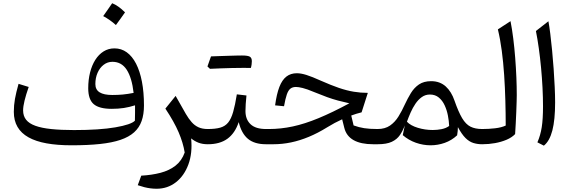

<svg xmlns="http://www.w3.org/2000/svg" viewBox="-20 -882 3510 1174"><path d="M804.9 -144Q781.8 -120.1 685.4 -103.4Q589 -86.7 432.6 -86.7Q352.2 -86.7 293.4 -92.9Q234.6 -99 196.4 -112.8Q158.2 -126.5 139.8 -149.6Q121.3 -172.8 121.3 -207.1Q121.3 -230.5 130.1 -266.8Q138.9 -303.1 155.5 -350.3L93.4 -369.4Q78.3 -315.4 71.4 -277.1Q64.5 -238.7 64.5 -198.2Q64.5 -144.8 87.1 -106Q109.6 -67.2 154.3 -42.3Q199 -17.3 264.7 -5.5Q330.4 6.4 417.2 6.4Q516.8 6.4 591.1 -1.5Q665.3 -9.4 716.8 -26.9Q768.3 -44.4 800 -72.9Q831.6 -101.3 845.9 -142Q860.3 -182.7 860.3 -237.1Q860.3 -318 847.9 -382.4Q835.5 -446.9 812 -492.6Q788.4 -538.2 755.1 -562.2Q721.8 -586.2 679.9 -586.2Q643 -586.2 613.4 -567.7Q583.8 -549.2 562.7 -516Q541.7 -482.7 530.6 -438.4Q519.5 -394.1 519.5 -342.4Q519.5 -273.8 553.1 -245.1Q586.8 -216.5 663.1 -216.5Q703.5 -216.5 737.3 -221.7Q771.1 -227 805.7 -238Q805.8 -218.3 805.7 -192.5Q805.7 -166.7 804.9 -144ZM797 -314Q760.8 -306.9 730.8 -304Q700.8 -301.2 666.6 -301.2Q615.2 -301.2 589.2 -317.4Q563.1 -333.6 563.1 -368.1Q563.1 -405.8 576.5 -436.6Q589.9 -467.4 613.6 -485.7Q637.4 -504.1 667.2 -504.1Q723.6 -504.1 755.1 -455Q786.6 -405.8 797 -314ZM665.9 -862.3Q652 -842 638.6 -822.7Q625.2 -803.4 611 -783.6Q631.9 -772.4 651.7 -758.5Q671.4 -744.7 688.7 -728.8Q703.4 -748.5 717.2 -767.9Q731 -787.4 744.5 -806.5Q723.3 -827.6 703.8 -841.3Q684.3 -855.1 665.9 -862.3Z M1053.9 -295.6 991.2 -217.9Q1044.7 -137.4 1072.2 -73.2Q1099.7 -9 1109.3 50.5Q1091.4 100.9 1053.3 130.8Q1015.1 160.6 961.6 174.6Q908.1 188.5 843.7 192.1L822.3 250.4Q842.8 257.5 862.1 262.4Q881.5 267.3 900.4 269.7Q919.4 272.1 937.3 272.1Q1004.6 272.1 1055.4 232.6Q1106.2 193.1 1131.9 123.6Q1157.6 54 1148.7 -35.8Q1169.2 -18.9 1193.7 -9.4Q1218.2 0 1250.1 0H1250.6V-93.1H1250.1Q1216.8 -93.1 1193.4 -103.9Q1169.9 -114.7 1151.8 -135.3Q1133.6 -155.8 1116.5 -185.2Z M1463.1 -466.9Q1478.6 -466.9 1488.5 -466.8Q1498.4 -466.8 1504.4 -466.8Q1510.3 -466.8 1514 -466.7Q1517.1 -477.1 1518.5 -488.3Q1519.9 -499.5 1519.9 -507.9Q1519.9 -528.1 1507.6 -535.4Q1495.3 -542.7 1459.7 -542.7Q1424.3 -532.1 1388.9 -520.9Q1353.5 -509.6 1318.4 -498.4Q1283.4 -487.1 1248.5 -475.7Q1252.5 -472 1256.3 -468.3Q1260 -464.7 1263.8 -461.2Q1295.2 -462.6 1329.6 -464Q1364 -465.4 1398.1 -466.1Q1432.2 -466.9 1463.1 -466.9ZM1263.8 -461.2Q1296.6 -474.4 1329.3 -487.7Q1362 -501 1394.6 -514.9Q1427.2 -528.9 1459.7 -542.7Q1449.6 -542.7 1429.1 -542.3Q1408.6 -541.9 1382 -541Q1355.4 -540 1326.3 -539.2Q1297.1 -538.4 1270.2 -537.2Q1264.6 -522.1 1259.4 -506.9Q1254.1 -491.8 1248.5 -475.7Q1252.5 -472 1256.3 -468.3Q1260 -464.7 1263.8 -461.2ZM1250.5 0Q1324.5 0 1370.7 -33.7Q1416.9 -67.3 1439.7 -135.3Q1456.4 -66.2 1496.1 -33.1Q1535.9 0 1606.6 0H1607.1V-93.1H1606.6Q1542.7 -93.1 1511.8 -122.6Q1480.9 -152.2 1480.9 -202.9Q1480.9 -222.2 1482.5 -246.3Q1484.1 -270.4 1487 -298.2L1428.2 -305.1Q1417.6 -239.1 1405.6 -197.5Q1393.7 -155.8 1375.4 -133.1Q1357.2 -110.4 1327.3 -101.7Q1297.4 -93.1 1250.5 -93.1Q1242.4 -93.1 1238.4 -85.4Q1234.4 -77.7 1234.4 -60.6V-32.5Q1234.4 -15.4 1238.4 -7.7Q1242.4 0 1250.5 0Z M2116.1 -250.3Q2011.5 -194 1927.4 -159.3Q1843.3 -124.5 1770.1 -108.8Q1696.8 -93.1 1625 -93.1H1606.9Q1598.9 -93.1 1594.8 -85.4Q1590.8 -77.7 1590.8 -60.6V-32.5Q1590.8 -15.4 1594.8 -7.7Q1598.9 0 1606.9 0H1651.4Q1705.6 0 1759.4 -11.2Q1813.3 -22.5 1868.3 -45.3Q1923.3 -68.1 1980.1 -103.3Q2002.8 -117.4 2026.3 -130Q2049.8 -142.5 2072.1 -152.6L2085.2 -100.4Q2097.7 -50.1 2142.1 -25.1Q2186.5 0 2262.2 0H2288.4V-93.1H2287.9Q2240.2 -93.1 2207.2 -98.2Q2174.2 -103.3 2142.1 -115.1L2127.7 -175.6Q2143.3 -181.5 2159.7 -186.5Q2176 -191.5 2191 -195.1L2229.1 -314.1Q2185.1 -314.1 2142.8 -321.2Q2100.5 -328.2 2052.7 -344.4Q2005 -360.7 1943.6 -387.9Q1887.5 -413.2 1853.9 -423.7Q1820.4 -434.2 1795.1 -434.2Q1757.6 -434.2 1731.3 -413.9Q1705 -393.7 1688.2 -350.4Q1671.5 -307.1 1662.1 -237.8L1716.7 -232.4Q1724.9 -278.5 1733.7 -304Q1742.5 -329.6 1755.7 -339.9Q1768.9 -350.3 1789.6 -350.3Q1804.8 -350.3 1830.5 -344Q1856.3 -337.8 1901.6 -318.7Q1946 -300.5 1980.2 -288.1Q2014.5 -275.8 2046.6 -267.2Q2078.7 -258.5 2116.1 -250.3Z M2608.8 -304Q2641.1 -304 2663.3 -285.5Q2685.5 -267.1 2698.9 -237.9Q2712.4 -208.7 2718.8 -175.3Q2725.2 -142 2726.4 -111.8Q2706.9 -97.7 2680.3 -92.4Q2653.7 -87.1 2625.8 -87.1Q2579.3 -87.1 2534.9 -100.5Q2490.5 -114 2468.2 -137.7Q2478 -164.9 2490.8 -194Q2503.6 -223.1 2520.5 -248Q2537.4 -272.9 2559.2 -288.4Q2581 -304 2608.8 -304ZM2616.2 -385.7Q2571.3 -385.7 2541.8 -365.6Q2512.3 -345.5 2492.3 -312.7Q2472.3 -279.9 2454.4 -241.3Q2437.4 -203.5 2416.4 -169.6Q2395.4 -135.6 2364.9 -114.3Q2334.3 -93.1 2288.6 -93.1Q2280.5 -93.1 2276.5 -85.4Q2272.5 -77.7 2272.5 -60.6V-32.5Q2272.5 -15.4 2276.5 -7.7Q2280.5 0 2288.6 0Q2344.2 0 2375.9 -15.1Q2407.6 -30.1 2425.3 -56.2Q2443 -82.4 2455.2 -115.2L2442.7 -55.6Q2478.5 -24.8 2522.8 -9.2Q2567.1 6.4 2612.8 6.4Q2657.1 6.4 2699.4 -8.5Q2741.7 -23.5 2775.1 -54.6Q2777.6 -68.5 2778.6 -80.4Q2779.7 -92.2 2779.9 -104.6Q2803.5 -60.8 2826.2 -38.2Q2849 -15.7 2874 -7.9Q2899 0 2928.1 0H2928.5V-93.1H2928.1Q2885.6 -93.1 2856.9 -107.5Q2828.3 -121.8 2805.7 -159.6Q2783.2 -197.4 2759 -266.9Q2749.8 -293.9 2736.5 -315.6Q2723.1 -337.4 2705.7 -353.3Q2688.2 -369.1 2665.9 -377.4Q2643.6 -385.7 2616.2 -385.7Z M3101.6 -752.6 3024.3 -702.4Q3038.7 -643 3048.1 -571.8Q3057.5 -500.7 3062.7 -423.2Q3067.9 -345.7 3070 -267.2Q3072.2 -188.7 3072.2 -114.3Q3045.9 -102.1 3007.1 -97.6Q2968.3 -93.1 2928.7 -93.1Q2920.7 -93.1 2916.6 -85.4Q2912.6 -77.7 2912.6 -60.6V-32.5Q2912.6 -15.4 2916.6 -7.7Q2920.7 0 2928.7 0Q2968.4 0 3006.8 -6.9Q3045.1 -13.8 3077.4 -27.5Q3109.7 -41.2 3129.7 -62.1Q3131.8 -90.3 3133.5 -125.8Q3135.3 -161.4 3136.8 -196.9Q3138.3 -232.4 3139 -260.1Q3139.8 -287.8 3139.8 -300.2Q3139.8 -351 3137.4 -409.5Q3134.9 -468 3130.2 -528.8Q3125.5 -589.5 3118.3 -646.9Q3111.2 -704.3 3101.6 -752.6Z M3333.3 -752 3256.9 -692.5Q3266.4 -645.3 3274.4 -587.8Q3282.5 -530.3 3288.3 -468.5Q3294.1 -406.7 3297.2 -346.2Q3300.3 -285.7 3300.3 -231.8Q3300.3 -153.9 3292.5 -104.2Q3284.7 -54.5 3266 -11.6L3305.5 8.6Q3340.7 -19.4 3357.5 -84.4Q3374.3 -149.3 3374.3 -255.9Q3374.3 -297.6 3371.8 -350.7Q3369.4 -403.9 3365.3 -461.3Q3361.2 -518.8 3355.9 -573.8Q3350.6 -628.7 3344.8 -675.2Q3339.1 -721.6 3333.3 -752Z"/></svg>

Font: Pinar FD VF
Style: Regular
Weight: 300
Designer: Amin Abedi
Version: Version 2.000